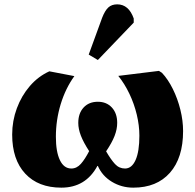

<svg xmlns="http://www.w3.org/2000/svg" viewBox="-20 -849 898 883"><path d="M262 14Q156 14 96 -50.5Q36 -115 36 -230Q36 -293 57.5 -351Q79 -409 117.5 -453.5Q156 -498 207 -521L322 -499Q281 -442 259 -369.5Q237 -297 237 -220Q237 -151 255.5 -112.5Q274 -74 308 -74Q333 -74 352 -95.5Q371 -117 390 -154Q364 -194 352 -225Q340 -256 340 -284Q340 -328 364.5 -354.5Q389 -381 430 -381Q470 -381 494.5 -354.5Q519 -328 519 -284Q519 -255 507 -224Q495 -193 468 -153Q490 -115 509 -94.5Q528 -74 555 -74Q586 -74 603.5 -113Q621 -152 621 -225Q621 -272 609 -322Q597 -372 575 -418Q553 -464 524 -500L711 -523L725 -514Q753 -484 775 -439.5Q797 -395 809.5 -344.5Q822 -294 822 -246Q822 -123 761.5 -54.5Q701 14 593 14Q539 14 494.5 -13Q450 -40 430 -86H428Q374 14 262 14ZM430 -573 388 -598 450 -768Q463 -801 478.5 -815Q494 -829 519 -829Q572 -829 595 -764V-745Z"/></svg>

Font: Literata 36pt ExtraBold
Style: Regular
Weight: 800
Designer: Latin by Veronika Burian and Jose Scaglione. Greek by Irene Vlachou. Cyrillic by Vera Evstafieva.
Foundry: TypeTogether
Version: Version 3.002